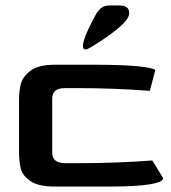

<svg xmlns="http://www.w3.org/2000/svg" viewBox="-20 -686 630 706"><path d="M50 -128V-320Q50 -352 57 -378.5Q64 -405 93 -426.5Q122 -448 182 -448H321Q433 -448 489.5 -442Q546 -436 551 -428L531 -352Q394 -362 271 -362H220Q195 -362 183.5 -352.5Q172 -343 172 -322V-126Q171 -86 220 -86H271Q410 -86 540 -96L580 -31Q580 -16 529.5 -8Q479 0 383 0H182Q121 0 92 -20Q63 -40 56.5 -66Q50 -92 50 -128ZM335 -637Q345 -652 355.5 -659Q366 -666 385 -666H416Q436 -666 445.5 -659.5Q455 -653 455 -637Q455 -616 415 -582.5Q375 -549 325 -519Q322 -517 311 -510.5Q300 -504 294 -504Q285 -504 285 -518Q285 -535 302.5 -573.5Q320 -612 335 -637Z"/></svg>

Font: Gold
Style: Regular
Weight: 400
Designer: jaiki
Version: Version 1.000